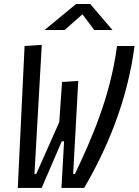

<svg xmlns="http://www.w3.org/2000/svg" viewBox="-20 -918 677 938"><path d="M280.3 0H391.1C498 -182.1 602.1 -420.4 637.2 -693.4H551.8C519 -444.8 425.3 -234.4 346.2 -68.4H337.4L362.3 -522.5L283.2 -517.6L269.5 -321.3L157.2 -68.4H148.4L184.1 -698.7L100.1 -693.4L66.9 0H183.6L281.7 -227.5H293ZM197.8 -771.5H295.9L382.8 -848.1L440.4 -771.5H529.3L420.9 -898.4H351.6Z"/></svg>

Font: Cascadia Code PL SemiLight
Style: Italic
Weight: 350
Italic angle: -10°
Monospace: yes
Designer: Aaron Bell
Foundry: Saja Typeworks
Version: Version 2404.023